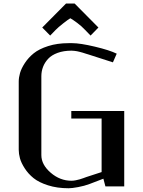

<svg xmlns="http://www.w3.org/2000/svg" viewBox="-20 -1030 790 1061"><path d="M392.6 -1010.3 523.9 -877.9 480.5 -833.5 450.2 -864.7Q430.7 -885.7 406.5 -903.6Q382.3 -921.4 368.7 -929.2Q357.4 -922.9 329.3 -900.9Q301.3 -878.9 287.6 -864.7L257.3 -833.5L213.4 -877.9L344.7 -1010.3ZM83.5 -579.1Q83.5 -601.1 90.6 -626.2Q97.7 -651.4 117.2 -681.4Q136.7 -711.4 166.3 -735.4Q195.8 -759.3 246.1 -775.4Q296.4 -791.5 359.4 -791.5H379.4Q422.9 -791.5 504.2 -772.2Q585.4 -752.9 625 -733.4L604 -685.5L468.8 -729Q464.8 -730 453.6 -733.6Q442.4 -737.3 437.5 -738.8Q432.6 -740.2 422.6 -742.9Q412.6 -745.6 406 -746.8Q399.4 -748 390.9 -749Q382.3 -750 375 -750Q331.5 -750 298.3 -737.8Q265.1 -725.6 246.1 -705.1Q227.1 -684.6 217.8 -660.2Q208.5 -635.7 208.5 -608.4V-172.9Q208.5 -120.1 260 -75.7Q311.5 -31.2 375 -31.2Q386.2 -31.2 399.4 -33.9Q412.6 -36.6 420.9 -39.1Q429.2 -41.5 441.4 -45.9Q453.6 -50.3 456.1 -51.3L541.5 -79.1V-375H374V-416.5H666.5V0H562.5L551.3 -42.5L476.1 -13.7Q446.3 -2.4 411.9 3.9Q377.4 10.3 359.4 10.3Q295.9 10.3 245.4 -5.9Q194.8 -22 165.5 -45.7Q136.2 -69.3 116.7 -99.6Q97.2 -129.9 90.3 -155Q83.5 -180.2 83.5 -202.1Z"/></svg>

Font: Resagnicto
Style: Bold
Weight: 700
Version: Version 0.9991